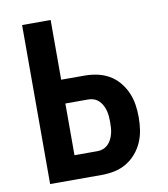

<svg xmlns="http://www.w3.org/2000/svg" viewBox="-82 -805 765 874"><g transform="rotate(-10 300.0 -367.5)"><path d="M79 0V-735H211V-459H318Q348 -459 377 -453Q406 -447 431.5 -432.5Q457 -418 476.5 -395Q496 -372 508 -345Q520 -318 524.5 -288.5Q529 -259 529 -230Q529 -200 524.5 -170.5Q520 -141 508 -114Q496 -87 476.5 -64.5Q457 -42 431.5 -27Q406 -12 377 -6Q348 0 318 0ZM318 -110Q332 -110 344.5 -115Q357 -120 366.5 -129.5Q376 -139 382 -151Q388 -163 391.5 -176Q395 -189 396 -202.5Q397 -216 397 -230Q397 -243 396 -256.5Q395 -270 391.5 -283Q388 -296 382 -308Q376 -320 366.5 -329.5Q357 -339 344.5 -344Q332 -349 318 -349H211V-110Z"/></g></svg>

Font: Iosevka Extrabold Extended
Style: Regular
Weight: 800
Width: 7
Monospace: yes
Designer: Belleve Invis
Foundry: Belleve Invis
Version: Version 32.5.0; ttfautohint (v1.8.4)